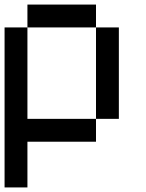

<svg xmlns="http://www.w3.org/2000/svg" viewBox="-20 -620 640 840"><path d="M0 200V-500H100V-100H400V0H100V200ZM100 -500V-600H400V-500ZM400 -100V-500H500V-100Z"/></svg>

Font: Galmuri9 Regular
Style: Regular
Weight: 400
Designer: Lee Minseo (quiple)
Version: Version 2.399;hotconv 1.1.1;makeotfexe 2.6.0 DEVELOPMENT